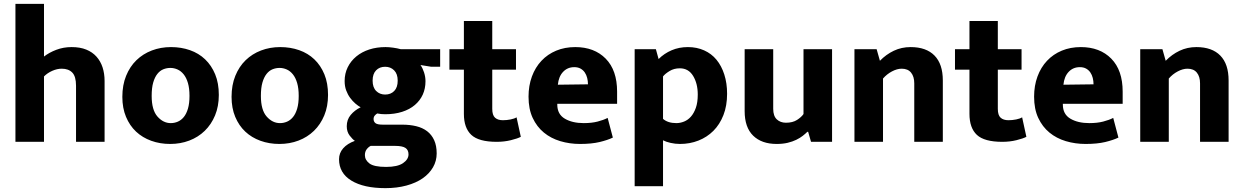

<svg xmlns="http://www.w3.org/2000/svg" viewBox="-20 -735 6445 995"><path d="M208 0H60V-715H208V-442Q235 -463 272 -477Q309 -491 351 -491Q395 -491 427 -478Q459 -465 480 -441.5Q501 -418 511.5 -386Q522 -354 522 -315V0H374V-291Q374 -339 354.5 -359Q335 -379 300 -379Q276 -379 251 -368Q226 -357 208 -339Z M1114 -243Q1114 -184 1094.5 -137Q1075 -90 1041 -57Q1007 -24 961 -6.5Q915 11 862 11Q809 11 763.5 -5.5Q718 -22 685 -53Q652 -84 633 -129.5Q614 -175 614 -233Q614 -294 633.5 -342Q653 -390 687 -423Q721 -456 767 -473.5Q813 -491 866 -491Q919 -491 964.5 -475Q1010 -459 1043 -427.5Q1076 -396 1095 -350Q1114 -304 1114 -243ZM962 -238Q962 -277 954 -304.5Q946 -332 932 -349.5Q918 -367 900 -375Q882 -383 863 -383Q844 -383 826.5 -376Q809 -369 795.5 -352Q782 -335 774 -307.5Q766 -280 766 -238Q766 -165 796 -131Q826 -97 865 -97Q884 -97 901.5 -104.5Q919 -112 932.5 -128.5Q946 -145 954 -172Q962 -199 962 -238Z M1680 -243Q1680 -184 1660.5 -137Q1641 -90 1607 -57Q1573 -24 1527 -6.5Q1481 11 1428 11Q1375 11 1329.5 -5.5Q1284 -22 1251 -53Q1218 -84 1199 -129.5Q1180 -175 1180 -233Q1180 -294 1199.5 -342Q1219 -390 1253 -423Q1287 -456 1333 -473.5Q1379 -491 1432 -491Q1485 -491 1530.5 -475Q1576 -459 1609 -427.5Q1642 -396 1661 -350Q1680 -304 1680 -243ZM1528 -238Q1528 -277 1520 -304.5Q1512 -332 1498 -349.5Q1484 -367 1466 -375Q1448 -383 1429 -383Q1410 -383 1392.5 -376Q1375 -369 1361.5 -352Q1348 -335 1340 -307.5Q1332 -280 1332 -238Q1332 -165 1362 -131Q1392 -97 1431 -97Q1450 -97 1467.5 -104.5Q1485 -112 1498.5 -128.5Q1512 -145 1520 -172Q1528 -199 1528 -238Z M1766 -315Q1766 -354 1782 -386.5Q1798 -419 1826.5 -442.5Q1855 -466 1893.5 -478.5Q1932 -491 1978 -491Q1995 -491 2017 -488Q2039 -485 2057 -480H2261V-389H2215L2159 -398Q2170 -383 2177.5 -360Q2185 -337 2185 -314Q2185 -276 2171 -245Q2157 -214 2130 -191Q2103 -168 2064 -155.5Q2025 -143 1976 -143Q1965 -143 1955 -144Q1945 -145 1935 -147Q1928 -143 1922 -136Q1916 -129 1916 -118Q1916 -105 1925.5 -97Q1935 -89 1964 -89H2065Q2104 -89 2137 -81Q2170 -73 2193.5 -55Q2217 -37 2230 -8.5Q2243 20 2243 60Q2243 99 2224 132Q2205 165 2170.5 189Q2136 213 2086.5 226.5Q2037 240 1977 240Q1865 240 1801 201Q1737 162 1737 90Q1737 58 1758.5 33.5Q1780 9 1819 -5Q1807 -13 1792 -32.5Q1777 -52 1777 -81Q1777 -115 1797.5 -139.5Q1818 -164 1849 -179Q1836 -186 1821.5 -198.5Q1807 -211 1794.5 -228Q1782 -245 1774 -266.5Q1766 -288 1766 -315ZM1901 21Q1889 27 1880 39Q1871 51 1871 69Q1871 94 1894.5 112Q1918 130 1981 130Q2040 130 2068.5 110.5Q2097 91 2097 65Q2097 42 2081 31.5Q2065 21 2027 21ZM2041 -317Q2041 -352 2022.5 -370.5Q2004 -389 1976 -389Q1947 -389 1929 -370.5Q1911 -352 1911 -317Q1911 -282 1929.5 -263.5Q1948 -245 1976 -245Q2005 -245 2023 -263.5Q2041 -282 2041 -317Z M2654 -374H2531V-171Q2531 -138 2545.5 -125Q2560 -112 2586 -112Q2606 -112 2626 -116Q2646 -120 2657 -127L2679 -26Q2662 -17 2627.5 -8.5Q2593 0 2554 0Q2461 0 2422.5 -36Q2384 -72 2384 -145V-374H2309V-480H2384V-626H2531V-480H2654Z M3178 -197H2868V-193Q2868 -143 2907 -120Q2946 -97 3005 -97Q3046 -97 3077 -105Q3108 -113 3129 -124L3156 -22Q3129 -9 3087.5 1Q3046 11 2986 11Q2932 11 2883.5 -3.5Q2835 -18 2798.5 -48Q2762 -78 2740.5 -124Q2719 -170 2719 -234Q2719 -291 2736.5 -338.5Q2754 -386 2786 -420Q2818 -454 2862.5 -472.5Q2907 -491 2961 -491Q3060 -491 3119 -431Q3178 -371 3178 -260ZM3027 -298Q3027 -315 3023 -331Q3019 -347 3010.5 -359.5Q3002 -372 2988.5 -379.5Q2975 -387 2956 -387Q2921 -387 2898 -362.5Q2875 -338 2871 -296Z M3504 11Q3479 11 3455 5.5Q3431 0 3416 -8V230H3269V-480H3379L3393 -429Q3422 -458 3460.5 -474.5Q3499 -491 3545 -491Q3591 -491 3629 -474Q3667 -457 3693 -425.5Q3719 -394 3733.5 -349Q3748 -304 3748 -249Q3748 -187 3729 -138.5Q3710 -90 3677 -57Q3644 -24 3599.5 -6.5Q3555 11 3504 11ZM3503 -381Q3473 -381 3450 -367Q3427 -353 3416 -339V-119Q3441 -97 3485 -97Q3505 -97 3525 -105Q3545 -113 3560.5 -130.5Q3576 -148 3586 -176Q3596 -204 3596 -245Q3596 -302 3572 -341.5Q3548 -381 3503 -381Z M4144 -480H4292V0H4183L4168 -52H4164Q4154 -42 4140 -31Q4126 -20 4106.5 -10.5Q4087 -1 4062 5Q4037 11 4005 11Q3927 11 3883 -32Q3839 -75 3839 -159V-480H3987V-171Q3987 -134 4005.5 -116.5Q4024 -99 4053 -99Q4088 -99 4110.5 -113.5Q4133 -128 4144 -144Z M4556 0H4408V-480H4523L4540 -420Q4572 -453 4612 -472Q4652 -491 4699 -491Q4780 -491 4823 -447Q4866 -403 4866 -318V0H4718V-303Q4718 -338 4701.5 -358.5Q4685 -379 4653 -379Q4629 -379 4602.5 -365Q4576 -351 4556 -328Z M5274 -374H5151V-171Q5151 -138 5165.5 -125Q5180 -112 5206 -112Q5226 -112 5246 -116Q5266 -120 5277 -127L5299 -26Q5282 -17 5247.5 -8.5Q5213 0 5174 0Q5081 0 5042.5 -36Q5004 -72 5004 -145V-374H4929V-480H5004V-626H5151V-480H5274Z M5798 -197H5488V-193Q5488 -143 5527 -120Q5566 -97 5625 -97Q5666 -97 5697 -105Q5728 -113 5749 -124L5776 -22Q5749 -9 5707.5 1Q5666 11 5606 11Q5552 11 5503.5 -3.5Q5455 -18 5418.5 -48Q5382 -78 5360.5 -124Q5339 -170 5339 -234Q5339 -291 5356.5 -338.5Q5374 -386 5406 -420Q5438 -454 5482.5 -472.5Q5527 -491 5581 -491Q5680 -491 5739 -431Q5798 -371 5798 -260ZM5647 -298Q5647 -315 5643 -331Q5639 -347 5630.5 -359.5Q5622 -372 5608.5 -379.5Q5595 -387 5576 -387Q5541 -387 5518 -362.5Q5495 -338 5491 -296Z M6037 0H5889V-480H6004L6021 -420Q6053 -453 6093 -472Q6133 -491 6180 -491Q6261 -491 6304 -447Q6347 -403 6347 -318V0H6199V-303Q6199 -338 6182.5 -358.5Q6166 -379 6134 -379Q6110 -379 6083.5 -365Q6057 -351 6037 -328Z"/></svg>

Font: Mukta Mahee ExtraBold
Style: Regular
Weight: 800
Designer: Shuchita Grover, Noopur Datye, Girish Dalvi, Yashodeep Gholap
Foundry: Ek Type
Version: Version 2.538;PS 1.000;hotconv 16.6.51;makeotf.lib2.5.65220;